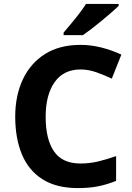

<svg xmlns="http://www.w3.org/2000/svg" viewBox="-20 -954 677 984"><path d="M393 -598Q306 -598 260 -533Q214 -468 214 -355Q214 -241 256.5 -178.5Q299 -116 393 -116Q437 -116 480.5 -126Q524 -136 575 -154V-27Q528 -8 482 1Q436 10 379 10Q269 10 197.5 -35.5Q126 -81 92 -163.5Q58 -246 58 -356Q58 -464 97 -547Q136 -630 210.5 -677Q285 -724 393 -724Q446 -724 499.5 -710.5Q553 -697 602 -674L553 -551Q513 -570 472.5 -584Q432 -598 393 -598ZM588 -924Q574 -910 551 -890Q528 -870 501.5 -848Q475 -826 449.5 -806.5Q424 -787 405 -774H306V-787Q322 -806 343.5 -831.5Q365 -857 386 -884.5Q407 -912 421 -934H588Z"/></svg>

Font: Noto Sans Adlam
Style: Regular
Weight: 400
Designer: Mark Jamra, Neil Patel
Foundry: JamraPatel LLC
Version: Version 3.001